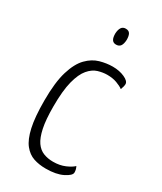

<svg xmlns="http://www.w3.org/2000/svg" viewBox="-177 -743 690 819"><g transform="rotate(30 168.5 -334.0)"><path d="M193 10Q160 10 133 1Q106 -8 85.5 -33.5Q65 -59 54 -108.5Q43 -158 43 -239Q43 -329 59.5 -383Q76 -437 103 -464.5Q130 -492 162 -501Q194 -510 224 -510Q257 -510 282.5 -498.5Q308 -487 308 -472Q308 -467 306 -459Q304 -451 301 -444Q289 -453 268.5 -460.5Q248 -468 221 -468Q200 -468 176.5 -461Q153 -454 133 -430.5Q113 -407 101 -360.5Q89 -314 89 -236Q89 -171 97.5 -131Q106 -91 121 -69.5Q136 -48 157.5 -39.5Q179 -31 205 -31Q238 -31 263.5 -42Q289 -53 301 -65Q305 -57 306.5 -50.5Q308 -44 308 -37Q308 -22 276 -6Q244 10 193 10ZM188 -598Q175 -598 168.5 -607.5Q162 -617 162 -638Q163 -657 170 -667.5Q177 -678 191 -678Q206 -678 212 -668Q218 -658 218 -638Q217 -618 210 -608Q203 -598 188 -598Z"/></g></svg>

Font: Yanone Kaffeesatz Light
Style: Regular
Weight: 300
Designer: Yanone (Cyrillic: Daniel Pouzeot, Huerta Tipografica, and Cyreal)
Foundry: Yanone
Version: Version 2.003